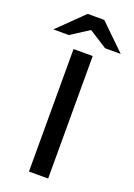

<svg xmlns="http://www.w3.org/2000/svg" viewBox="-222 -982 732 1047"><g transform="rotate(20 144.5 -458.5)"><path d="M200.7 -710.9V0H89.4V-710.9ZM192.4 -917.5 340.3 -773.9H249.5L144 -841.3L39.1 -773.9H-50.8L96.2 -917.5Z"/></g></svg>

Font: Ufes Sans Medium
Style: Regular
Weight: 500
Designer: Ricardo Esteves & Filipe Motta
Foundry: ProDesignUfes - Ricardo Esteves, Filipe Motta (This is a derivative work, based on Roboto family, by Christian Robertson
Version: Version 2.0